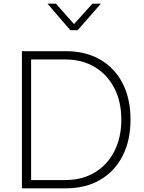

<svg xmlns="http://www.w3.org/2000/svg" viewBox="-20 -1023 784 1043"><path d="M99 0H337Q445 0 524 -46Q603 -92 646 -176Q689 -260 689 -373Q689 -487 646 -570.5Q603 -654 524 -699.5Q445 -745 337 -745H99ZM149 -45V-700H335Q426 -700 494.5 -659Q563 -618 601 -544.5Q639 -471 639 -373Q639 -275 601 -201Q563 -127 494.5 -86Q426 -45 335 -45ZM362 -859H402L528 -1003H482L382 -892L284 -1003H238Z"/></svg>

Font: Plus Jakarta Sans ExtraLight
Style: Regular
Weight: 200
Designer: Gumpita Rahayu
Foundry: Tokotype
Version: Version 2.004; ttfautohint (v1.8.3)